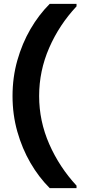

<svg xmlns="http://www.w3.org/2000/svg" viewBox="-20 -831 448 996"><path d="M238 145Q181 88 138 14Q95 -60 70 -148Q45 -236 45 -333Q45 -430 70 -518Q95 -606 138 -680Q181 -754 238 -811H377V-798Q287 -702 235 -582.5Q183 -463 183 -333Q183 -203 235.5 -83.5Q288 36 377 132V145Z"/></svg>

Font: DM Sans ExtraBold
Style: Regular
Weight: 800
Designer: Colophon Foundry, Jonny Pinhorn
Foundry: Colophon Foundry
Version: Version 4.004; ttfautohint (v1.8.4.7-5d5b)